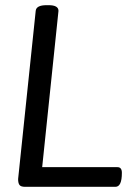

<svg xmlns="http://www.w3.org/2000/svg" viewBox="-20 -722 524 742"><path d="M168 -702Q206 -702 206 -680L143 -76H434Q451 -76 451 -54Q451 0 426 0H77Q61 0 55.5 -7Q50 -14 50 -30L118 -680Q120 -702 160 -702Z"/></svg>

Font: Asap
Style: Italic
Weight: 400
Italic angle: -6°
Designer: Pablo Cosgaya
Foundry: Pablo Cosgaya
Version: Version 1.007;PS 001.007;hotconv 1.0.70;makeotf.lib2.5.58329